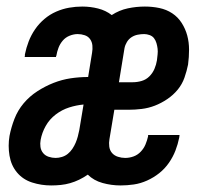

<svg xmlns="http://www.w3.org/2000/svg" viewBox="-20 -558 640 586"><path d="M136 8Q106 8 78 -1Q50 -10 32 -31.5Q14 -53 9 -83Q4 -113 9 -143Q14 -169 24 -195Q34 -221 52 -242.5Q70 -264 94 -279.5Q118 -295 143.5 -305Q169 -315 195.5 -319Q222 -323 249 -323L261 -397Q263 -408 262 -419Q261 -430 255 -438.5Q249 -447 238.5 -450.5Q228 -454 217 -454Q205 -454 192.5 -449Q180 -444 171.5 -434Q163 -424 158.5 -412Q154 -400 152 -388Q151 -387 151 -386Q151 -385 151 -384H55Q56 -386 56 -388Q56 -390 56 -392Q60 -412 67.5 -431.5Q75 -451 87 -468.5Q99 -486 115.5 -500Q132 -514 151.5 -522.5Q171 -531 191 -534.5Q211 -538 231 -538Q256 -538 279.5 -532Q303 -526 321 -512Q344 -527 370 -532.5Q396 -538 422 -538Q445 -538 466.5 -533.5Q488 -529 505.5 -517.5Q523 -506 534.5 -488Q546 -470 551.5 -449.5Q557 -429 557 -406.5Q557 -384 554 -361Q550 -341 543 -321Q536 -301 522.5 -284.5Q509 -268 490.5 -255.5Q472 -243 452.5 -235.5Q433 -228 412.5 -225.5Q392 -223 372 -223H329L314 -133Q312 -122 313.5 -110.5Q315 -99 322 -91Q329 -83 340 -79.5Q351 -76 362 -76Q375 -76 387.5 -80.5Q400 -85 409.5 -95Q419 -105 424 -117Q429 -129 432 -142Q432 -143 432 -144Q432 -145 432 -146H528Q528 -144 527.5 -142Q527 -140 527 -138Q523 -118 515.5 -98.5Q508 -79 495.5 -61Q483 -43 466 -29.5Q449 -16 429 -7Q409 2 388.5 5Q368 8 348 8Q320 8 293 0.5Q266 -7 248 -25Q235 -16 221.5 -9.5Q208 -3 194 1Q180 5 165.5 6.5Q151 8 136 8ZM385 -307Q399 -307 412.5 -311Q426 -315 436 -325Q446 -335 451.5 -348Q457 -361 459 -374Q460 -383 461 -392Q462 -401 461 -409.5Q460 -418 457.5 -426.5Q455 -435 450 -441.5Q445 -448 436.5 -451Q428 -454 420 -454Q410 -454 400 -452Q390 -450 381.5 -444.5Q373 -439 367.5 -430Q362 -421 360 -411L343 -307ZM150 -76Q159 -76 169 -79Q179 -82 187 -88.5Q195 -95 201 -104Q207 -113 211 -122.5Q215 -132 217.5 -141.5Q220 -151 222 -161L235 -239Q213 -237 191 -230Q169 -223 150 -208.5Q131 -194 119.5 -173.5Q108 -153 104 -131Q102 -120 103.5 -109.5Q105 -99 111.5 -91Q118 -83 128.5 -79.5Q139 -76 150 -76Z"/></svg>

Font: Iosevka Slab Medium Extended
Style: Italic
Weight: 500
Width: 7
Italic angle: -9°
Monospace: yes
Designer: Belleve Invis
Foundry: Belleve Invis
Version: Version 11.1.0; ttfautohint (v1.8.3)